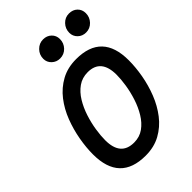

<svg xmlns="http://www.w3.org/2000/svg" viewBox="-256 -982 1101 1101"><g transform="rotate(-45 294.5 -432.0)"><path d="M254 12Q45 12 45 -207Q45 -262 56 -324.5Q67 -387 90 -447Q113 -507 150.5 -555.5Q188 -604 241 -633Q294 -662 363 -662Q572 -662 572 -444Q572 -388 561 -325.5Q550 -263 526.5 -203Q503 -143 465.5 -94.5Q428 -46 375.5 -17Q323 12 254 12ZM260 -88Q305 -88 338.5 -112Q372 -136 396 -175.5Q420 -215 435 -261.5Q450 -308 457 -353.5Q464 -399 464 -434Q464 -562 357 -562Q312 -562 278 -538Q244 -514 220 -474.5Q196 -435 181 -388.5Q166 -342 159 -296.5Q152 -251 152 -215Q152 -88 260 -88ZM301 -729Q272 -729 251.5 -748.5Q231 -768 231 -796Q231 -829 254 -852.5Q277 -876 309 -876Q339 -876 359 -857Q379 -838 379 -809Q379 -776 356.5 -752.5Q334 -729 301 -729ZM512 -729Q482 -729 462 -748.5Q442 -768 442 -796Q442 -829 464.5 -852.5Q487 -876 519 -876Q550 -876 569.5 -857Q589 -838 589 -809Q589 -776 566.5 -752.5Q544 -729 512 -729Z"/></g></svg>

Font: Sometype Mono SemiBold
Style: Italic
Weight: 600
Italic angle: -12°
Designer: Ryoichi Tsunekawa
Foundry: Dharma Type
Version: Version 1.001